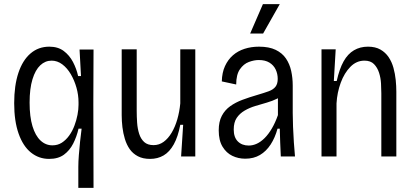

<svg xmlns="http://www.w3.org/2000/svg" viewBox="-20 -761 2015 934"><path d="M361 153V51Q361 26 363.5 -6Q366 -38 369.5 -72Q373 -106 377 -135H362Q353 -96 336 -62.5Q319 -29 291 -8.5Q263 12 219 12Q169 12 130.5 -19Q92 -50 70.5 -111Q49 -172 49 -259Q49 -345 69.5 -406.5Q90 -468 128.5 -501Q167 -534 220 -534Q262 -534 290 -513Q318 -492 335 -459.5Q352 -427 360 -391H374L367 -520H435L434 -258L435 153ZM235 -54Q261 -54 281 -67Q301 -80 316.5 -101.5Q332 -123 342 -149.5Q352 -176 357 -202.5Q362 -229 362 -251V-263Q362 -299 352 -334.5Q342 -370 324.5 -400Q307 -430 283 -448Q259 -466 231 -466Q200 -466 176 -443.5Q152 -421 138 -375.5Q124 -330 124 -262Q124 -193 138 -147Q152 -101 177 -77.5Q202 -54 235 -54Z M710 12Q675 12 650.5 -1Q626 -14 611 -35.5Q596 -57 587.5 -85Q579 -113 575.5 -142.5Q572 -172 572 -201V-521H645V-223Q645 -194 647 -164.5Q649 -135 657 -110Q665 -85 681.5 -70Q698 -55 727 -55Q754 -55 776 -71Q798 -87 815 -115.5Q832 -144 842.5 -180.5Q853 -217 857 -258V-521H930V-210V0H861L871 -154H857Q846 -96 825.5 -59Q805 -22 776 -5Q747 12 710 12Z M1173 11Q1139 11 1110 -3Q1081 -17 1062.5 -47.5Q1044 -78 1044 -127Q1044 -169 1059 -197.5Q1074 -226 1100 -244.5Q1126 -263 1159.5 -275.5Q1193 -288 1231 -299Q1265 -309 1287 -317Q1309 -325 1320 -339Q1331 -353 1331 -377Q1331 -402 1321 -423Q1311 -444 1290.5 -456.5Q1270 -469 1239 -469Q1216 -469 1190.5 -459.5Q1165 -450 1147 -424Q1129 -398 1129 -350L1059 -365Q1060 -408 1074.5 -439.5Q1089 -471 1113 -492Q1137 -513 1169.5 -523.5Q1202 -534 1240 -534Q1289 -534 1321 -518.5Q1353 -503 1371 -476.5Q1389 -450 1396.5 -416Q1404 -382 1404 -345V-211Q1404 -182 1405.5 -144.5Q1407 -107 1409.5 -69Q1412 -31 1415 0H1346Q1344 -34 1343 -68Q1342 -102 1341 -135H1330Q1318 -91 1296.5 -58Q1275 -25 1244.5 -7Q1214 11 1173 11ZM1190 -53Q1210 -53 1229.5 -62Q1249 -71 1267.5 -89.5Q1286 -108 1302.5 -136Q1319 -164 1332 -201V-303L1360 -310Q1350 -292 1328 -281Q1306 -270 1278.5 -262Q1251 -254 1222.5 -245.5Q1194 -237 1170 -223Q1146 -209 1131.5 -187.5Q1117 -166 1117 -131Q1117 -93 1137 -73Q1157 -53 1190 -53ZM1260 -598H1197L1259 -741H1341Z M1544 0V-335V-521H1613L1604 -367H1618Q1631 -426 1651.5 -462.5Q1672 -499 1702 -516.5Q1732 -534 1770 -534Q1806 -534 1830.5 -520Q1855 -506 1870.5 -483Q1886 -460 1894 -431Q1902 -402 1905 -372Q1908 -342 1908 -315V0H1835V-307Q1835 -328 1833.5 -355Q1832 -382 1824 -407Q1816 -432 1799.5 -449Q1783 -466 1753 -466Q1714 -466 1684.5 -436Q1655 -406 1637.5 -358.5Q1620 -311 1617 -258V0Z"/></svg>

Font: Bricolage Grotesque SemiCondensed Light
Style: Regular
Weight: 300
Width: 4
Designer: Mathieu Triay
Foundry: Atelier Triay
Version: Version 1.000;gftools[0.9.30]